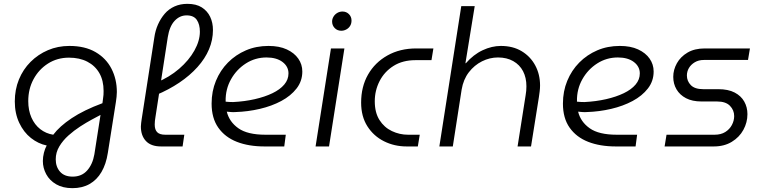

<svg xmlns="http://www.w3.org/2000/svg" viewBox="-20 -762 3975 999"><path d="M357 217Q307 217 272.5 197Q238 177 220.5 144.5Q203 112 203 76Q203 55 208.5 33Q214 11 223 -5Q179 -14 141 -44Q103 -74 80 -123Q57 -172 57 -234Q57 -296 78.5 -348.5Q100 -401 139 -440Q178 -479 229.5 -501Q281 -523 341 -523Q422 -523 477 -491Q532 -459 560 -404.5Q588 -350 588 -283Q588 -271 586.5 -258Q585 -245 583 -231L541 34Q532 92 508 133Q484 174 446 195.5Q408 217 357 217ZM358 157Q405 157 433.5 125Q462 93 471 41L503 -164Q486 -155 458 -140Q430 -125 397.5 -104Q365 -83 336 -57Q307 -31 288.5 0Q270 31 270 67Q270 106 292.5 131.5Q315 157 358 157ZM257 -61Q290 -105 353 -147Q416 -189 513 -225L516 -248Q518 -259 518.5 -269Q519 -279 519 -289Q519 -343 497 -381.5Q475 -420 434.5 -441Q394 -462 339 -462Q278 -462 230 -431.5Q182 -401 154.5 -350Q127 -299 127 -236Q127 -188 143.5 -150.5Q160 -113 189.5 -90Q219 -67 257 -61Z M818 0Q766 0 739.5 -28Q713 -56 713 -104Q713 -113 714.5 -122.5Q716 -132 717 -141L783 -567Q788 -603 802 -634.5Q816 -666 837 -690.5Q858 -715 888 -728.5Q918 -742 955 -742Q1001 -742 1030 -723.5Q1059 -705 1073.5 -674.5Q1088 -644 1088 -606Q1088 -554 1067.5 -505.5Q1047 -457 1007.5 -413Q968 -369 913 -332Q858 -295 791 -267L793 -332Q861 -360 912 -404Q963 -448 991.5 -499Q1020 -550 1020 -597Q1020 -635 1004 -658.5Q988 -682 951 -682Q915 -682 888.5 -653.5Q862 -625 853 -569L789 -154Q787 -143 786 -133Q785 -123 785 -114Q785 -87 798 -74Q811 -61 840 -61H939L930 0Z M1356 0Q1274 0 1212.5 -24Q1151 -48 1116 -97.5Q1081 -147 1081 -223Q1081 -287 1103.5 -341.5Q1126 -396 1166 -436.5Q1206 -477 1259.5 -500Q1313 -523 1377 -523Q1433 -523 1472 -505Q1511 -487 1532 -457Q1553 -427 1553 -390Q1553 -340 1523 -301.5Q1493 -263 1443.5 -236.5Q1394 -210 1332 -195.5Q1270 -181 1206 -179Q1194 -178 1182.5 -179Q1171 -180 1160 -181Q1173 -128 1220.5 -94.5Q1268 -61 1361 -61H1467L1459 0ZM1154 -233Q1163 -232 1173 -231.5Q1183 -231 1193 -231Q1253 -234 1305.5 -246Q1358 -258 1397.5 -277Q1437 -296 1459 -322Q1481 -348 1481 -380Q1481 -416 1450 -439.5Q1419 -463 1367 -463Q1308 -463 1259.5 -432Q1211 -401 1182 -349.5Q1153 -298 1154 -236Q1154 -235 1154 -234.5Q1154 -234 1154 -233Z M1622 0 1702 -510H1772L1692 0ZM1756 -602Q1735 -602 1721.5 -616Q1708 -630 1708 -650Q1708 -663 1715 -675Q1722 -687 1734.5 -694.5Q1747 -702 1762 -702Q1782 -702 1795.5 -688.5Q1809 -675 1809 -655Q1809 -639 1801.5 -627Q1794 -615 1781.5 -608.5Q1769 -602 1756 -602Z M2096 0Q2032 0 1978 -27Q1924 -54 1891.5 -105Q1859 -156 1859 -228Q1859 -311 1895 -374Q1931 -437 1996 -473.5Q2061 -510 2146 -510H2235L2225 -449H2142Q2075 -449 2027.5 -419Q1980 -389 1955 -340Q1930 -291 1930 -235Q1930 -176 1954.5 -137.5Q1979 -99 2019 -80Q2059 -61 2103 -61H2164L2154 0Z M2266 0 2380 -730H2450L2402 -435L2403 -432Q2443 -478 2491 -500.5Q2539 -523 2586 -523Q2649 -523 2694.5 -495.5Q2740 -468 2765 -421.5Q2790 -375 2790 -317Q2790 -303 2788 -286.5Q2786 -270 2784 -257L2743 0H2673L2715 -267Q2717 -278 2718 -289.5Q2719 -301 2719 -313Q2719 -358 2701.5 -391.5Q2684 -425 2650.5 -444Q2617 -463 2571 -463Q2528 -463 2488 -443Q2448 -423 2419.5 -386Q2391 -349 2382 -296L2336 0Z M3184 0Q3102 0 3040.5 -24Q2979 -48 2944 -97.5Q2909 -147 2909 -223Q2909 -287 2931.5 -341.5Q2954 -396 2994 -436.5Q3034 -477 3087.5 -500Q3141 -523 3205 -523Q3261 -523 3300 -505Q3339 -487 3360 -457Q3381 -427 3381 -390Q3381 -340 3351 -301.5Q3321 -263 3271.5 -236.5Q3222 -210 3160 -195.5Q3098 -181 3034 -179Q3022 -178 3010.5 -179Q2999 -180 2988 -181Q3001 -128 3048.5 -94.5Q3096 -61 3189 -61H3295L3287 0ZM2982 -233Q2991 -232 3001 -231.5Q3011 -231 3021 -231Q3081 -234 3133.5 -246Q3186 -258 3225.5 -277Q3265 -296 3287 -322Q3309 -348 3309 -380Q3309 -416 3278 -439.5Q3247 -463 3195 -463Q3136 -463 3087.5 -432Q3039 -401 3010 -349.5Q2981 -298 2982 -236Q2982 -235 2982 -234.5Q2982 -234 2982 -233Z M3438 0 3448 -61H3698Q3731 -61 3753.5 -75Q3776 -89 3788 -111.5Q3800 -134 3800 -158Q3800 -189 3778 -211.5Q3756 -234 3711 -234H3630Q3582 -234 3549.5 -251Q3517 -268 3500 -297Q3483 -326 3483 -362Q3483 -399 3502 -433Q3521 -467 3557.5 -488.5Q3594 -510 3647 -510H3882L3872 -450H3642Q3615 -450 3595 -438Q3575 -426 3564.5 -408Q3554 -390 3554 -369Q3554 -340 3574.5 -319Q3595 -298 3639 -298H3717Q3769 -298 3802.5 -280.5Q3836 -263 3852.5 -233.5Q3869 -204 3869 -168Q3869 -125 3848 -86.5Q3827 -48 3787.5 -24Q3748 0 3694 0Z"/></svg>

Font: MuseoModerno Light
Style: Italic
Weight: 300
Italic angle: -9°
Designer: Pablo Cosgaya, Héctor Gatti, Marcela Romero, and the Authors of The MuseoModerno Project.
Foundry: Omnibus-Type Team
Version: Version 1.003